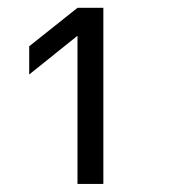

<svg xmlns="http://www.w3.org/2000/svg" viewBox="-20 -750 420 478"><path d="M172.9 -292V-660.2H171.9L52.7 -564.5V-634.8L172.9 -730.5H237.3V-292Z"/></svg>

Font: Mgen+ 1c regular
Style: Regular
Weight: 400
Designer: [Source Han Sans]
Ryoko NISHIZUKA  (kana & ideographs); Paul D. Hunt (Latin, Greek & Cyrillic); Wenlong ZHANG  (bopomofo
Version: Version 1.059.20150602